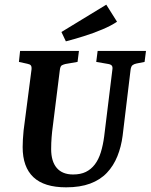

<svg xmlns="http://www.w3.org/2000/svg" viewBox="-20 -790 645 822"><path d="M263 12Q169 12 123 -31.5Q77 -75 77 -160Q77 -175 78 -193Q79 -211 81 -231L115 -493Q116 -505 112 -510Q108 -515 97 -517L61 -525L66 -572H318L312 -525L260 -516Q252 -514 245 -510.5Q238 -507 236 -489L206 -249Q203 -228 201 -203Q199 -178 199 -152Q199 -99 223 -71Q247 -43 293 -43Q325 -43 347.5 -54Q370 -65 386 -86Q402 -107 411.5 -137.5Q421 -168 426 -206L461 -491Q463 -503 459 -508.5Q455 -514 444 -516L392 -525L398 -572H605L599 -525L564 -518Q554 -516 547.5 -511Q541 -506 539 -491L505 -209Q499 -162 482.5 -121Q466 -80 437.5 -50Q409 -20 366 -4Q323 12 263 12ZM262 -613 243 -653 435 -770 481 -697Q456 -680 418 -664Q380 -648 338.5 -635Q297 -622 262 -613Z"/></svg>

Font: Yrsa SemiBold
Style: Italic
Weight: 600
Italic angle: -7.10001°
Version: Version 2.004